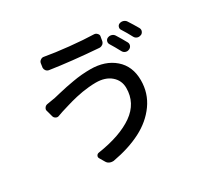

<svg xmlns="http://www.w3.org/2000/svg" viewBox="-168 -1009 1336 1273"><g transform="rotate(-30 500.0 -372.0)"><path d="M721.7 -641.6Q714.8 -653.3 718.8 -666Q722.7 -678.7 735.4 -684.6H736.3Q750 -690.4 764.6 -686Q779.3 -681.6 787.1 -668.9Q810.5 -631.8 833 -590.8Q839.8 -578.1 835 -564.9Q830.1 -551.8 817.4 -545.9L814.5 -544.9Q801.8 -539.1 788.1 -543.9Q774.4 -548.8 767.6 -561.5Q744.1 -605.5 721.7 -641.6ZM836.9 -684.6Q829.1 -695.3 833 -708.5Q836.9 -721.7 848.6 -726.6Q863.3 -732.4 877.9 -728Q892.6 -723.6 900.4 -711.9Q925.8 -672.9 948.2 -633.8Q952.1 -626 952.1 -619.1Q952.1 -613.3 950.2 -608.4Q945.3 -594.7 932.6 -588.9H930.7Q917 -583 903.3 -587.9Q889.6 -592.8 882.8 -605.5Q860.4 -648.4 836.9 -684.6ZM673.8 -334Q673.8 -391.6 630.9 -428.7Q587.9 -465.8 515.6 -465.8Q489.3 -465.8 460.4 -462.9Q431.6 -460 410.6 -456.5Q389.6 -453.1 361.8 -446.8Q334 -440.4 320.3 -436.5Q306.6 -432.6 281.7 -425.3Q256.8 -418 251 -416Q232.4 -411.1 195.3 -397.5Q182.6 -391.6 169.9 -398.4Q157.2 -405.3 154.3 -418L141.6 -464.8Q139.6 -468.8 139.6 -472.7Q139.6 -481.4 145.5 -489.3Q152.3 -500 166 -502.9Q193.4 -506.8 230.5 -513.7Q238.3 -515.6 275.4 -524.4Q312.5 -533.2 334.5 -537.6Q356.4 -542 392.1 -548.3Q427.7 -554.7 461.4 -557.6Q495.1 -560.5 528.3 -560.5Q641.6 -560.5 712.4 -499Q783.2 -437.5 783.2 -330.1Q783.2 -231.4 727.5 -153.3Q671.9 -75.2 578.6 -27.3Q485.4 20.5 359.4 43Q354.5 43 350.6 43Q339.8 43 329.1 38.1Q315.4 32.2 307.6 18.6L285.2 -19.5Q278.3 -30.3 283.7 -41Q289.1 -51.8 301.8 -53.7Q477.5 -80.1 575.7 -149.4Q673.8 -218.8 673.8 -334ZM289.1 -692.4Q275.4 -694.3 266.6 -706.1Q259.8 -715.8 259.8 -726.6Q259.8 -729.5 260.7 -732.4L264.6 -758.8Q266.6 -772.5 278.3 -780.3Q287.1 -787.1 296.9 -787.1Q300.8 -787.1 303.7 -786.1Q378.9 -772.5 484.4 -761.7Q589.8 -751 667 -749Q680.7 -748 689.5 -737.3Q697.3 -729.5 697.3 -718.8Q697.3 -716.8 696.3 -713.9L691.4 -685.5Q689.5 -670.9 677.7 -661.1Q667 -653.3 654.3 -653.3Q653.3 -653.3 651.4 -653.3Q443.4 -668.9 289.1 -692.4Z"/></g></svg>

Font: Gen Jyuu Gothic L Monospace Medium
Style: Regular
Weight: 500
Designer: [Source Han Sans]
Ryoko NISHIZUKA  (kana & ideographs); Paul D. Hunt (Latin, Greek & Cyrillic); Wenlong ZHANG  (bopomofo
Version: Version 1.002.20150607